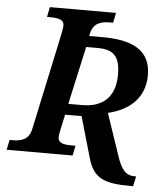

<svg xmlns="http://www.w3.org/2000/svg" viewBox="-79 -765 820 940"><g transform="rotate(5 331.0 -295.0)"><path d="M600 124H610L621 75H615C570 75 548 50 525 -19L456 -223C539 -242 635 -296 635 -424C635 -537 558 -590 400 -590H332L334 -600C346 -657 386 -665 430 -665H443L453 -714H128L118 -665H131C173 -665 202 -660 202 -629C202 -623 200 -611 197 -594L94 -112C82 -57 43 -49 1 -49H-12L-22 0H302L312 -49H291C254 -49 226 -54 226 -85C226 -91 228 -103 232 -121L248 -196H329L388 9C416 103 469 124 600 124ZM327 -250H259L322 -535H379C454 -535 489 -506 489 -414C489 -299 424 -250 327 -250Z"/></g></svg>

Font: Noto Serif SemiBold
Style: Italic
Weight: 600
Italic angle: -12°
Designer: Monotype Design Team
Foundry: Monotype Imaging Inc.
Version: Version 2.014